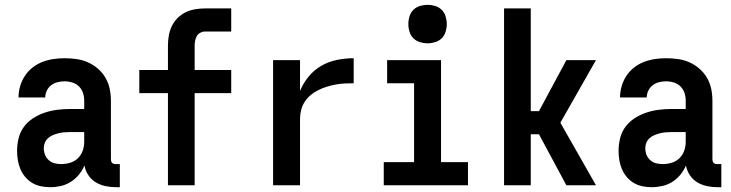

<svg xmlns="http://www.w3.org/2000/svg" viewBox="-20 -770 3040 798"><path d="M189 8H188Q169 8 149.5 4Q130 0 113.5 -10Q97 -20 84.5 -35Q72 -50 64.5 -68Q57 -86 54 -105Q51 -124 51 -143Q51 -170 57.5 -196Q64 -222 79.5 -243Q95 -264 117.5 -278.5Q140 -293 165 -301.5Q190 -310 216.5 -313.5Q243 -317 269 -317H330V-351Q330 -368 325 -383.5Q320 -399 308.5 -410.5Q297 -422 281 -427Q265 -432 248 -432Q234 -432 219.5 -428.5Q205 -425 193 -416Q181 -407 174.5 -393Q168 -379 168 -365H57Q57 -388 63.5 -411Q70 -434 83 -454Q96 -474 115 -489Q134 -504 156 -512.5Q178 -521 201.5 -524.5Q225 -528 248 -528Q273 -528 298 -524.5Q323 -521 345.5 -511Q368 -501 387 -484.5Q406 -468 418.5 -446.5Q431 -425 436 -400.5Q441 -376 441 -351V-108Q441 -104 442 -100Q443 -96 446 -93Q449 -90 453 -89Q457 -88 461 -88H478V8H461Q440 8 418.5 3.5Q397 -1 378.5 -12Q360 -23 347.5 -41.5Q335 -60 331 -82Q322 -61 307.5 -43.5Q293 -26 274 -14Q255 -2 233 3Q211 8 189 8ZM234 -88Q253 -88 271.5 -93.5Q290 -99 303.5 -112Q317 -125 323.5 -143Q330 -161 330 -180V-221H269Q257 -221 245.5 -220Q234 -219 222.5 -216Q211 -213 200 -208.5Q189 -204 180 -196Q171 -188 166.5 -177Q162 -166 162 -154Q162 -140 167 -127Q172 -114 182.5 -104.5Q193 -95 206.5 -91.5Q220 -88 234 -88Z M678 0V-383H559V-479H678V-580Q678 -601 681.5 -621.5Q685 -642 694 -661Q703 -680 718 -695Q733 -710 751.5 -719Q770 -728 791 -731.5Q812 -735 832 -735H941V-639H832Q822 -639 812.5 -634Q803 -629 798 -620Q793 -611 791 -601Q789 -591 789 -580V-479H941V-383H789V0Z M1115 0V-520H1227V-392Q1240 -424 1262.5 -451.5Q1285 -479 1315.5 -496.5Q1346 -514 1380.5 -521Q1415 -528 1450 -528V-424Q1431 -424 1412 -423Q1393 -422 1374.5 -418.5Q1356 -415 1338 -409.5Q1320 -404 1303 -395.5Q1286 -387 1271.5 -375Q1257 -363 1246.5 -347Q1236 -331 1231.5 -312.5Q1227 -294 1227 -276V0Z M1575 0V-96H1701V-424H1589V-520H1813V-96H1925V0ZM1757 -590Q1741 -590 1725 -595Q1709 -600 1698 -611Q1687 -622 1682 -638Q1677 -654 1677 -670Q1677 -686 1682 -702Q1687 -718 1698 -729Q1709 -740 1725 -745Q1741 -750 1757 -750Q1773 -750 1789 -745Q1805 -740 1816 -729Q1827 -718 1832 -702Q1837 -686 1837 -670Q1837 -654 1832 -638Q1827 -622 1816 -611Q1805 -600 1789 -595Q1773 -590 1757 -590Z M2075 0V-735H2186V-308H2220L2334 -520H2457L2309 -260L2457 0H2334L2220 -212H2186V0Z M2689 8H2688Q2669 8 2649.5 4Q2630 0 2613.5 -10Q2597 -20 2584.5 -35Q2572 -50 2564.5 -68Q2557 -86 2554 -105Q2551 -124 2551 -143Q2551 -170 2557.5 -196Q2564 -222 2579.5 -243Q2595 -264 2617.5 -278.5Q2640 -293 2665 -301.5Q2690 -310 2716.5 -313.5Q2743 -317 2769 -317H2830V-351Q2830 -368 2825 -383.5Q2820 -399 2808.5 -410.5Q2797 -422 2781 -427Q2765 -432 2748 -432Q2734 -432 2719.5 -428.5Q2705 -425 2693 -416Q2681 -407 2674.5 -393Q2668 -379 2668 -365H2557Q2557 -388 2563.5 -411Q2570 -434 2583 -454Q2596 -474 2615 -489Q2634 -504 2656 -512.5Q2678 -521 2701.5 -524.5Q2725 -528 2748 -528Q2773 -528 2798 -524.5Q2823 -521 2845.5 -511Q2868 -501 2887 -484.5Q2906 -468 2918.5 -446.5Q2931 -425 2936 -400.5Q2941 -376 2941 -351V-108Q2941 -104 2942 -100Q2943 -96 2946 -93Q2949 -90 2953 -89Q2957 -88 2961 -88H2978V8H2961Q2940 8 2918.5 3.5Q2897 -1 2878.5 -12Q2860 -23 2847.5 -41.5Q2835 -60 2831 -82Q2822 -61 2807.5 -43.5Q2793 -26 2774 -14Q2755 -2 2733 3Q2711 8 2689 8ZM2734 -88Q2753 -88 2771.5 -93.5Q2790 -99 2803.5 -112Q2817 -125 2823.5 -143Q2830 -161 2830 -180V-221H2769Q2757 -221 2745.5 -220Q2734 -219 2722.5 -216Q2711 -213 2700 -208.5Q2689 -204 2680 -196Q2671 -188 2666.5 -177Q2662 -166 2662 -154Q2662 -140 2667 -127Q2672 -114 2682.5 -104.5Q2693 -95 2706.5 -91.5Q2720 -88 2734 -88Z"/></svg>

Font: Iosevka Algr
Style: Bold
Weight: 700
Monospace: yes
Designer: Belleve Invis
Foundry: Belleve Invis
Version: Version 26.0.2; ttfautohint (v1.8.3)